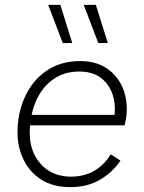

<svg xmlns="http://www.w3.org/2000/svg" viewBox="-20 -760 591 789"><path d="M269 9Q199 9 151 -21Q103 -51 77.5 -102.5Q52 -154 52 -216Q52 -294 82 -361Q112 -428 170 -468.5Q228 -509 310 -509Q370 -509 412.5 -483Q455 -457 478 -412.5Q501 -368 501 -311Q501 -280 492 -245H104Q102 -230 102 -215Q102 -136 148.5 -85Q195 -34 273 -34Q330 -35 370.5 -60Q411 -85 435 -126L475 -100Q443 -52 391 -21.5Q339 9 269 9ZM307 -466Q251 -466 211 -442Q171 -418 145.5 -378Q120 -338 110 -288H451Q452 -300 452 -312Q452 -378 414 -422Q376 -466 307 -466ZM228 -740 277 -583H238L178 -740ZM374 -740 423 -583H384L324 -740Z"/></svg>

Font: Work Sans Light
Style: Italic
Weight: 300
Italic angle: -13°
Designer: Wei Huang
Foundry: Wei Huang
Version: Version 2.010; ttfautohint (v1.8.3)